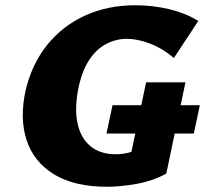

<svg xmlns="http://www.w3.org/2000/svg" viewBox="-20 -695 782 732"><path d="M388 17Q264 17 186.5 -30Q109 -77 81.5 -160.5Q54 -244 78 -352Q102 -452 160.5 -524.5Q219 -597 305 -636Q391 -675 496 -675Q562 -675 625 -660Q688 -645 736 -615L643 -474Q599 -511 551.5 -529Q504 -547 464 -547Q422 -547 385 -527.5Q348 -508 321.5 -468.5Q295 -429 281 -369Q263 -286 275 -227.5Q287 -169 324.5 -138Q362 -107 420 -107Q454 -107 482.5 -116.5Q511 -126 535 -141L474 -83L537 -381H687L614 -33Q562 -5 501 6Q440 17 388 17ZM386 -186 409 -294H742L719 -186Z"/></svg>

Font: Ysabeau Office Black
Style: Italic
Weight: 900
Italic angle: -12°
Designer: Christian Thalmann (Catharsis Fonts)
Version: Version 2.001;gftools[0.9.30]; featfreeze: tnum,lnum,ss02